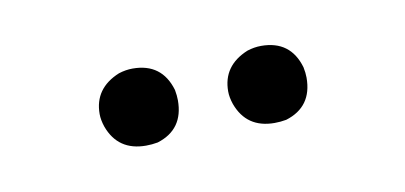

<svg xmlns="http://www.w3.org/2000/svg" viewBox="-27 -742 333 158"><g transform="rotate(-10 140.0 -663.0)"><path d="M53.7 -663.1Q53.7 -684.6 75.2 -693.4Q81.1 -695.3 86.9 -695.3Q111.3 -695.3 118.2 -671.9Q119.1 -667 119.1 -663.1Q119.1 -638.7 96.7 -631.8Q91.8 -630.9 86.9 -630.9Q63.5 -630.9 55.7 -652.3Q53.7 -658.2 53.7 -663.1ZM161.1 -663.1Q161.1 -684.6 182.6 -693.4Q188.5 -695.3 194.3 -695.3Q218.8 -695.3 225.6 -671.9Q226.6 -667 226.6 -663.1Q226.6 -638.7 204.1 -631.8Q199.2 -630.9 194.3 -630.9Q170.9 -630.9 163.1 -652.3Q161.1 -658.2 161.1 -663.1Z"/></g></svg>

Font: Post No Bills Jaffna
Style: Regular
Weight: 400
Designer: Kosala Senevirathne, Siva Puranthara, Lasantha Premarathna, Tharique Azeez
Foundry: Mooniak
Version: Version 1.220 ; ttfautohint (v1.6)